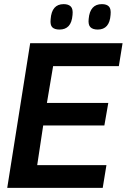

<svg xmlns="http://www.w3.org/2000/svg" viewBox="-20 -909 613 929"><path d="M15 0 126 -700H573L555 -589H237L207 -411H504L485 -302H189L160 -110H495L477 0ZM453 -766Q429 -766 417.5 -777.5Q406 -789 409 -817Q415 -889 473 -889Q496 -889 507 -877.5Q518 -866 515 -837Q510 -766 453 -766ZM268 -766Q244 -766 233 -777Q222 -788 225 -816Q230 -889 288 -889Q311 -889 322.5 -877.5Q334 -866 331 -837Q328 -800 312 -783Q296 -766 268 -766Z"/></svg>

Font: Georama SemiBold
Style: Italic
Weight: 600
Italic angle: -9°
Designer: Jean-Baptiste Levee
Foundry: Production Type
Version: Version 1.000